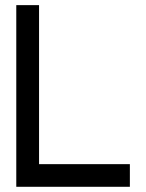

<svg xmlns="http://www.w3.org/2000/svg" viewBox="-20 -717 561 737"><path d="M129.9 -86.9H478.5V0H42.5V-697.3H129.9Z"/></svg>

Font: Qaz
Style: Regular
Weight: 400
Designer: GGBotNet
Foundry: f0n7
Version: 0.70